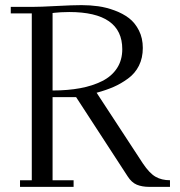

<svg xmlns="http://www.w3.org/2000/svg" viewBox="-20 -729 703 749"><path d="M22 -676.8V-702.1H104Q136.7 -702.1 200.2 -705.6Q263.7 -709 297.9 -709Q331.5 -709 363.3 -704.6Q395 -700.2 427.2 -688.2Q459.5 -676.3 483.2 -658.2Q506.8 -640.1 522 -610.1Q537.1 -580.1 537.1 -542Q537.1 -502.9 522 -472.7Q506.8 -442.4 479.2 -422.4Q451.7 -402.3 423.1 -389.9Q394.5 -377.4 356.9 -367.2L537.1 -91.8Q563 -53.2 586.7 -39.6Q610.4 -25.9 643.1 -25.9V0H563Q534.2 0 513.7 -8.5Q493.2 -17.1 478 -41L276.9 -350.1H185.1V-25.9H267.1V0H58.1V-25.9H104V-676.8ZM185.1 -376Q244.6 -376 293 -385Q341.3 -394 378.7 -412.8Q416 -431.6 436.5 -463.1Q457 -494.6 457 -537.1Q457 -682.1 250 -682.1Q233.9 -682.1 217.8 -681.2Q201.7 -680.2 193.4 -679.2L185.1 -678.2Z"/></svg>

Font: Dehuti
Style: Book
Weight: 400
Version: Version 1.2